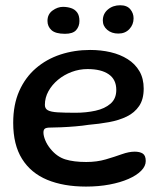

<svg xmlns="http://www.w3.org/2000/svg" viewBox="-20 -668 613 723"><path d="M303.7 34.6Q219.4 34.6 157.8 9.1Q96.2 -16.5 63 -69.7Q29.7 -122.9 29.7 -205.6Q29.7 -273.9 52.4 -325.2Q75.1 -376.4 115 -410.8Q154.8 -445.2 207.4 -462.6Q259.9 -479.9 319.3 -479.9Q359.9 -479.9 396.2 -471.5Q432.6 -463 460.8 -445.2Q489 -427.4 505.1 -399.8Q521.1 -372.3 521.1 -334.4Q521.1 -294.2 504 -268.9Q486.9 -243.6 457.4 -229.2Q427.9 -214.9 390.6 -208.1Q353.2 -201.3 312.8 -197.9Q292.7 -194.6 264.6 -192.2Q236.4 -189.8 210.3 -188.7Q184.1 -187.6 169.6 -187.6Q154.7 -187.6 149.1 -183.6Q143.6 -179.6 143.6 -168.9Q143.6 -156.7 150.5 -139.7Q157.4 -122.8 170.4 -107.1Q194.3 -77.7 226 -67.8Q257.8 -58 304.7 -58Q344.9 -58 378.3 -67.8Q411.8 -77.6 438.7 -87.3Q465.7 -96.9 487.1 -96.9Q506.4 -96.9 517.6 -89.7Q528.8 -82.4 528.8 -61.5Q528.8 -42.4 511.6 -25Q494.4 -7.6 463.8 5.8Q433.3 19.2 392.3 26.9Q351.4 34.6 303.7 34.6ZM264.1 -243.4Q304.7 -243.4 339.6 -251.1Q374.6 -258.8 396.2 -277.6Q417.9 -296.4 417.9 -329.4Q417.9 -368.6 389.5 -388.2Q361.2 -407.9 309.5 -407.9Q278.9 -407.9 250 -397.2Q221.2 -386.4 198.5 -367.6Q175.8 -348.7 162.4 -324.5Q149 -300.2 149 -273Q149 -258.9 160.2 -252.8Q171.3 -246.6 196.7 -245Q222 -243.4 264.1 -243.4ZM224.9 -540.7Q189 -540.7 173.9 -554.5Q158.8 -568.2 158.8 -589.2Q158.8 -614.4 177.8 -628.3Q196.9 -642.2 217.1 -642.2Q233.2 -642.2 247.5 -637.5Q261.8 -632.9 270.4 -621.3Q279.1 -609.8 279.1 -588.9Q279.1 -568.7 266.8 -554.7Q254.4 -540.7 224.9 -540.7ZM425.7 -541.6Q400.2 -541.6 383.8 -555.7Q367.2 -569.8 367.2 -590.7Q367.2 -616.1 386.2 -632.2Q405.1 -648.2 432.6 -648.2Q458 -648.2 470.5 -633.3Q483 -618.3 483 -599.1Q483 -575.4 467.2 -558.5Q451.4 -541.6 425.7 -541.6Z"/></svg>

Font: Gluten Thin
Style: Regular
Weight: 100
Designer: Tyler Finck
Foundry: Etcetera Type Company
Version: Version 1.300